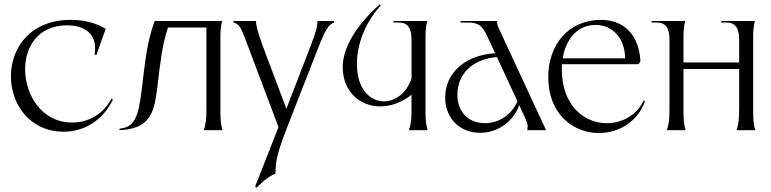

<svg xmlns="http://www.w3.org/2000/svg" viewBox="-20 -596 3528 879"><path d="M272 7C359 7 448 -39 497 -140L490 -144C452 -71 382 -35 311 -35C171 -35 95 -161 95 -279C95 -382 154 -477 281 -480C371 -482 428 -438 413 -347L421 -344L464 -464C421 -491 364 -505 305 -505C117 -505 30 -376 30 -247C30 -120 115 7 272 7Z M913 0H999C991 -25 989 -45 989 -95V-416C989 -460 991 -476 997 -500H688C652 -398 647 -334 629 -188C614 -64 598 -13 527 -7V0C661 -6 685 -72 699 -187C715 -317 721 -384 749 -470H925V-105C925 -50 923 -30 913 0Z M1156 263C1185 230 1221 206 1241 199C1242 132 1251 98 1309 -50L1438 -380C1470 -461 1484 -483 1509 -493V-500H1433C1434 -480 1429 -455 1401 -383L1291 -98L1184 -383C1160 -448 1152 -479 1152 -500H1049V-493C1070 -487 1081 -476 1099 -428L1255 -14L1148 258Z M1723 -571 1718 -576C1596 -466 1549 -366 1549 -289C1549 -176 1628 -109 1721 -109C1768 -109 1818 -126 1864 -162V-105C1864 -50 1862 -30 1852 0H1938C1930 -25 1928 -45 1928 -95V-416C1928 -460 1930 -476 1936 -500H1782V-493H1805C1846 -493 1864 -469 1864 -413V-237C1841 -168 1788 -132 1738 -132C1675 -132 1614 -187 1614 -304C1614 -387 1647 -487 1723 -571Z M2394 0H2480L2266 -461C2257 -481 2255 -488 2256 -500H2089V-493H2121C2179 -493 2192 -470 2213 -425L2247 -352C2112 -345 2018 -263 2018 -150C2018 -55 2084 12 2178 12C2260 12 2331 -40 2357 -115L2381 -63C2396 -31 2398 -19 2394 0ZM2074 -162C2074 -259 2144 -325 2255 -335L2349 -132C2322 -71 2265 -32 2200 -32C2125 -32 2074 -83 2074 -162Z M2722 13C2811 13 2898 -36 2933 -133L2927 -136C2895 -68 2827 -32 2758 -32C2657 -32 2552 -110 2552 -280L2553 -302H2904L2912 -316C2904 -456 2818 -505 2732 -505C2583 -505 2490 -392 2490 -243C2490 -71 2607 13 2722 13ZM2556 -329C2570 -414 2621 -482 2707 -482C2774 -482 2840 -433 2842 -329Z M3033 0H3119C3111 -25 3109 -45 3109 -95V-280H3364V-105C3364 -50 3362 -30 3352 0H3438C3430 -25 3428 -45 3428 -95V-416C3428 -460 3430 -476 3436 -500H3282V-493H3305C3346 -493 3364 -469 3364 -413V-310H3109V-416C3109 -460 3111 -476 3117 -500H2963V-493H2986C3027 -493 3045 -469 3045 -413V-105C3045 -50 3043 -30 3033 0Z"/></svg>

Font: Sinistre
Style: Regular
Weight: 400
Designer: Jules Durand
Foundry: Collletttivo
Version: Version 69.420;Glyphs 3.2 (3217)